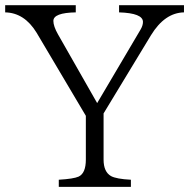

<svg xmlns="http://www.w3.org/2000/svg" viewBox="-23 -735 734 745"><path d="M690.9 -687Q616.2 -685.5 563 -598.6L378.9 -294.9V-115.7Q378.9 -68.4 407.7 -51.8Q428.2 -40.5 484.9 -37.6V-9.8H205.1V-37.6Q262.7 -41 282.2 -49.8Q310.1 -63 310.1 -115.7V-285.6L119.1 -607.9Q71.8 -685.5 -2.9 -687V-714.8H271V-687Q184.1 -685.5 184.1 -653.8Q184.1 -633.3 202.1 -601.6L354 -335L522 -619.6Q531.7 -635.7 531.7 -649.9Q531.7 -684.1 439 -687V-714.8H690.9Z"/></svg>

Font: I.Ming
Style: Regular
Weight: 400
Designer: Ichiten Fonts Project
Version: Version 6.11; Dec 27, 2019